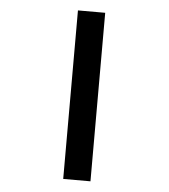

<svg xmlns="http://www.w3.org/2000/svg" viewBox="-50 -719 672 765"><g transform="rotate(5 286.0 -337.0)"><path d="M231 -674H340V0H231Z"/></g></svg>

Font: Noto Kufi Arabic Medium
Style: Regular
Weight: 500
Designer: Monotype Design Team, David Williams, Khaled Hosny
Foundry: Google LLC
Version: Version 2.109; ttfautohint (v1.8.4.7-5d5b)